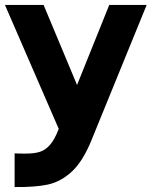

<svg xmlns="http://www.w3.org/2000/svg" viewBox="-21 -558 619 775"><path d="M82 62Q117 62 139.5 55Q162 48 180.5 27Q199 6 215 -35L216 -38L-1 -538H155L290 -215L420 -538H571L349 6Q314 93 269 134.5Q224 176 172 187Q120 198 38 197V61Q54 62 82 62Z"/></svg>

Font: Chess Sans
Style: Bold
Weight: 700
Designer: Wolf Bōese
Foundry: Wolf Bōese
Version: Version 7.223